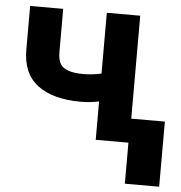

<svg xmlns="http://www.w3.org/2000/svg" viewBox="-52 -596 777 822"><g transform="rotate(5 336.5 -184.5)"><path d="M374 -545.9H517.6V0H374ZM447.3 -305.7V-186.5Q420.4 -174.3 377.9 -165.5Q335.4 -156.7 296.4 -156.7Q175.3 -156.7 109.6 -206.8Q43.9 -256.8 44.4 -360.4V-546.4H186.5V-360.4Q186.5 -328.1 197.3 -310.1Q216.8 -275.9 296.4 -275.9Q361.3 -275.4 447.3 -305.7ZM514.6 -103.5H662.1V176.3H514.6Z"/></g></svg>

Font: Inter Tight Stencil
Style: Bold
Weight: 700
Designer: Rasmus Andersson
Foundry: rsms
Version: Version 3.004;Glyphs 3.1.2 (3151)